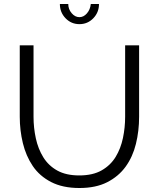

<svg xmlns="http://www.w3.org/2000/svg" viewBox="-20 -937 795 962"><path d="M378 5Q294 5 236 -25Q178 -55 144 -105.5Q110 -156 94.5 -220Q79 -284 79 -352V-710H148V-352Q148 -297 159.5 -244Q171 -191 197 -149Q223 -107 267 -82.5Q311 -58 377 -58Q445 -58 489.5 -83.5Q534 -109 559.5 -151Q585 -193 596 -245.5Q607 -298 607 -352V-710H677V-352Q677 -281 661 -216Q645 -151 609.5 -102Q574 -53 517 -24Q460 5 378 5ZM378 -851Q399 -851 415.5 -870Q432 -889 435 -917H476Q476 -875 447.5 -845.5Q419 -816 378 -816Q337 -816 308.5 -845.5Q280 -875 280 -917H322Q322 -891 339 -871Q356 -851 378 -851Z"/></svg>

Font: Raleway Thin
Style: Regular
Weight: 400
Version: Version 4.026